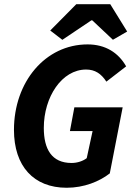

<svg xmlns="http://www.w3.org/2000/svg" viewBox="-20 -873 640 905"><path d="M294.2 12C375.7 12 448.1 -17.2 497.5 -55.7L558.2 -367.1H330.5L309.6 -255.2H416.4L388.8 -127.5C371 -113.8 344.3 -104.8 317.5 -104.8C223.6 -104.8 186.5 -170 186.5 -270.1C186.5 -415.4 271 -545.2 385.8 -545.2C428 -545.2 456.8 -525.8 481.4 -488.2L574.6 -560.2C538 -624.8 476.8 -663.7 393 -663.7C193.3 -663.7 45.8 -486.5 45.8 -260.9C45.8 -89.4 138.9 12 294.2 12ZM273.9 -685.3 410.8 -777.2H414.8L512.2 -685.6L579.4 -724.3L499.7 -853.2H339.6L216.8 -729.2L273.9 -685.3Z"/></svg>

Font: Source Code Variable
Style: Italic
Weight: 400
Italic angle: -11°
Monospace: yes
Designer: Paul D. Hunt, Teo Tuominen
Foundry: Adobe Systems Incorporated
Version: Version 1.005;PS 1.0;hotconv 16.6.54;makeotf.lib2.5.65590